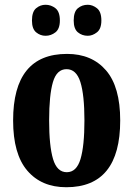

<svg xmlns="http://www.w3.org/2000/svg" viewBox="-20 -775 559 805"><path d="M258 10Q154 10 94.5 -59.5Q35 -129 35 -270Q35 -549 261 -549Q365 -549 424.5 -480Q484 -411 484 -270Q484 10 258 10ZM260 -53Q301 -53 317.5 -108Q334 -163 334 -270Q334 -377 317 -431Q300 -485 259 -485Q218 -485 202 -431Q186 -377 186 -270Q186 -163 202.5 -108Q219 -53 260 -53ZM348 -625Q324 -625 306.5 -639.5Q289 -654 289 -689Q289 -726 306.5 -740.5Q324 -755 348 -755Q368 -755 386.5 -740.5Q405 -726 405 -689Q405 -654 386.5 -639.5Q368 -625 348 -625ZM171 -625Q149 -625 131.5 -639.5Q114 -654 114 -689Q114 -726 131.5 -740.5Q149 -755 171 -755Q194 -755 212.5 -740.5Q231 -726 231 -689Q231 -654 212.5 -639.5Q194 -625 171 -625Z"/></svg>

Font: Noto Serif Tamil ExtraCondensed ExtraBold
Style: Italic
Weight: 800
Width: 2
Italic angle: -12°
Designer: Indian Type Foundry, Tom Grace, and the Monotype Design Team
Foundry: Monotype Imaging Inc.
Version: Version 2.003; ttfautohint (v1.8.4.7-5d5b)